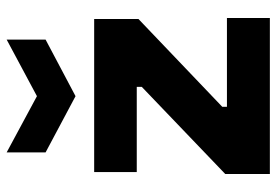

<svg xmlns="http://www.w3.org/2000/svg" viewBox="-147 -684 831 577"><g transform="rotate(-90 268.5 -395.5)"><path d="M34 0V-134L296 -385V-400H40V-528H500V-395L236 -143V-129H503V0ZM99 -791 268 -700 438 -791V-674L268 -584L99 -674Z"/></g></svg>

Font: Bricolage Grotesque ExtraBold
Style: Regular
Weight: 800
Designer: Mathieu Triay
Foundry: Atelier Triay
Version: Version 1.001;gftools[0.9.33.dev8+g029e19f]